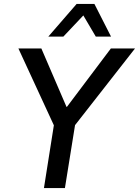

<svg xmlns="http://www.w3.org/2000/svg" viewBox="-20 -950 702 970"><path d="M202 0 260 -367 266 -287 73 -705H189L316 -410H318L540 -705H662L335 -287L367 -367L308 0ZM224 -765 367 -930H457L541 -765H464L401 -872L300 -765Z"/></svg>

Font: Nunito Sans 7pt SemiCondensed SemiBold
Style: Italic
Weight: 600
Width: 4
Italic angle: -9°
Designer: Vernon Adams
Foundry: Vernon Adams
Version: Version 3.101;gftools[0.9.27]